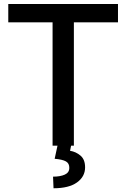

<svg xmlns="http://www.w3.org/2000/svg" viewBox="-20 -748 648 986"><path d="M22.5 -633.3V-727.5H585.9V-633.3H359.4V0H250V-633.3ZM275.9 -2.9H345.7L339.8 26.4Q370.1 31.2 393.6 51.3Q417 71.3 417 111.3Q417 159.2 375.2 189Q333.5 218.8 254.9 218.8L252.4 159.2Q289.6 159.2 312.7 148.7Q335.9 138.2 335.9 114.3Q336.4 90.8 318.4 80.8Q300.3 70.8 260.7 67.4Z"/></svg>

Font: Inter Tight Medium
Style: Regular
Weight: 500
Designer: Rasmus Andersson
Foundry: rsms
Version: Version 3.004; ttfautohint (v1.8.4.7-5d5b)